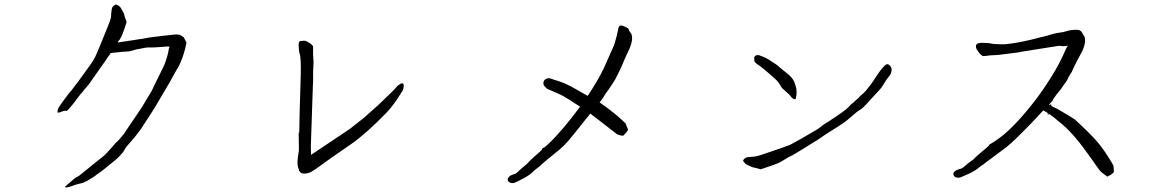

<svg xmlns="http://www.w3.org/2000/svg" viewBox="-20 -790 5040 837"><path d="M594 -227Q562 -184 558 -182V-181Q529 -149 525 -142Q523 -135 520 -133V-132Q516 -125 512 -122Q498 -103 464 -77Q449 -64 437 -55Q425 -46 419 -41Q413 -36 412 -36Q402 -30 393 -22L361 -2Q357 0 350 3H349Q343 8 338 8Q327 10 321 12Q313 15 311 15H310Q309 15 285 24Q269 29 265 26Q264 25 263 24Q265 23 267.5 20.5Q270 18 270 18Q273 16 292 -1Q308 -14 310 -16Q319 -20 325 -24L393 -79Q429 -108 433 -111Q440 -117 448 -126Q474 -155 475 -156Q481 -164 483 -166Q489 -170 499 -181Q526 -212 526 -215Q526 -216 527 -217Q592 -312 600 -325L642 -395Q647 -407 667 -447Q695 -503 696 -506Q711 -544 716 -576Q716 -580 718 -584L719 -587H715Q711 -587 706 -587Q702 -587 679 -585Q653 -583 638 -583Q626 -584 614 -582Q600 -579 588 -577Q575 -575 565 -572Q545 -566 542 -566Q527 -565 512 -564L464 -559H463L462 -558Q457 -549 453 -545Q438 -522 412 -486Q370 -427 367 -422Q361 -415 349.5 -401.5Q338 -388 333 -381H332Q328 -375 302 -341Q276 -308 270 -306Q264 -309 251 -304Q237 -298 233 -299Q230 -299 231 -307Q233 -319 243 -332Q259 -354 263 -360Q283 -387 295 -400Q295 -400 296 -402L322 -436L369 -501Q391 -531 399 -551Q399 -551 399 -552V-551Q409 -573 423 -608Q445 -662 451 -677Q468 -719 464 -725Q464 -729 467 -749Q468 -755 469 -757Q472 -762 477 -766Q484 -771 486 -770Q499 -766 505 -758Q521 -732 522 -727Q521 -722 532 -694Q510 -622 497 -612Q495 -610 495 -608L494 -605H497L502 -606L541 -612Q577 -617 585 -619Q592 -619 607 -622Q631 -627 635 -627Q683 -633 691 -634Q697 -635 720 -637Q743 -641 758 -639Q768 -638 781 -627Q782 -626 783 -624L793 -604Q790 -589 787 -577Q784 -565 781 -556Q775 -536 767 -518Q760 -500 749 -484Q730 -451 729 -448Q727 -443 693 -386Q654 -320 653 -318Q643 -303 623.5 -272.5Q604 -242 594 -227Z M1282 -53Q1278 -62 1277 -75Q1276 -89 1279 -108Q1284 -134 1283 -145Q1282 -179 1282 -216L1284 -207L1285 -228Q1285 -242 1286 -292Q1287 -330 1288 -359Q1289 -389 1291 -460Q1293 -538 1286 -557Q1284 -563 1283 -576Q1281 -598 1282 -600Q1284 -610 1289 -611Q1306 -614 1314 -611Q1323 -607 1332 -601Q1340 -595 1343 -591Q1346 -587 1345 -575Q1344 -562 1346 -531Q1347 -522 1347 -520Q1344 -477 1345 -438V-437Q1345 -435 1344 -418L1335 -151Q1335 -143 1336 -115L1426 -175L1505 -228Q1535 -252 1566 -276L1630 -333L1688 -389Q1707 -408 1713 -416Q1726 -426 1733 -427Q1739 -427 1740 -418Q1740 -402 1734 -393Q1694 -328 1664 -298Q1577 -208 1511 -162Q1418 -98 1395 -81Q1364 -59 1356 -53Q1338 -41 1331 -38Q1317 -33 1308 -33Q1295 -33 1289 -39Q1283 -45 1282 -53Z M2710 -671Q2721 -665 2721 -662Q2721 -658 2724 -654Q2731 -644 2732 -643Q2737 -632 2735 -614Q2731 -590 2719 -567Q2710 -549 2692 -506Q2685 -490 2684 -488Q2682 -484 2667 -454Q2660 -439 2657 -436Q2645 -417 2642 -413Q2633 -399 2623 -386Q2611 -368 2610 -365Q2608 -361 2594 -344Q2594 -344 2595 -343Q2634 -316 2670 -286Q2695 -264 2707 -252L2718 -225Q2712 -212 2696 -198Q2674 -201 2667 -207Q2634 -233 2595 -263Q2573 -280 2553 -295Q2550 -291 2547 -287Q2474 -195 2455 -173Q2439 -155 2418 -137Q2349 -81 2343 -75Q2336 -67 2322 -57Q2308 -47 2302 -40Q2289 -27 2265 -14Q2231 4 2225 6Q2215 10 2205 7V6Q2193 3 2193 -8Q2193 -13 2200 -20Q2207 -27 2219 -30Q2229 -32 2234 -38Q2242 -45 2254 -56Q2281 -78 2284 -83Q2285 -85 2309 -107Q2320 -117 2332 -127Q2342 -137 2343 -138Q2343 -145 2352 -147Q2355 -148 2371 -163Q2428 -216 2509 -325Q2442 -369 2422 -378Q2367 -402 2365 -403Q2363 -404 2356 -412Q2348 -419 2349 -428Q2349 -438 2357 -444Q2366 -451 2380 -448Q2389 -444 2419 -435Q2436 -430 2468 -414Q2470 -413 2542 -372Q2587 -440 2612 -492Q2620 -509 2656 -591Q2659 -597 2664 -617Q2670 -637 2672 -650Q2677 -670 2677 -671Q2681 -679 2687 -679Q2694 -679 2710 -671Z M3839 -434 3824 -410Q3817 -402 3813 -397Q3779 -361 3776 -357Q3757 -335 3741 -320Q3736 -315 3732 -313Q3728 -311 3724 -308Q3719 -306 3692 -282Q3673 -265 3654 -252Q3646 -246 3582 -206Q3557 -189 3550 -184Q3541 -178 3489 -146Q3437 -114 3434 -113Q3418 -106 3403 -96Q3387 -86 3373 -79Q3349 -69 3296 -52Q3268 -60 3265 -60Q3263 -59 3234 -73Q3228 -76 3220 -88Q3218 -91 3223.5 -96.5Q3229 -102 3233 -103Q3234 -104 3241 -105Q3254 -106 3265 -107Q3281 -108 3308 -118Q3312 -119 3370 -139Q3421 -157 3423 -158L3476 -187Q3521 -214 3527 -217Q3549 -229 3558 -237Q3559 -238 3559.5 -238Q3560 -238 3561 -240Q3561 -241 3596 -263Q3665 -308 3680 -324Q3687 -332 3691 -336Q3692 -337 3700 -343Q3723 -364 3724 -364Q3725 -367 3735 -376Q3753 -390 3765 -408Q3776 -419 3808 -469Q3814 -478 3819 -484Q3832 -500 3837 -504Q3844 -511 3850 -510Q3856 -509 3862 -501Q3867 -494 3867 -486Q3867 -480 3864 -471Q3862 -465 3855 -456Q3844 -443 3839 -434ZM3359 -446Q3356 -449 3331.5 -470.5Q3307 -492 3295.5 -500Q3284 -508 3278 -512.5Q3272 -517 3270 -521Q3268 -525 3268 -535Q3267 -540 3270 -544Q3275 -549 3277 -549Q3284 -551 3290 -549Q3298 -546 3308 -542Q3318 -539 3336 -527Q3366 -508 3369 -505Q3381 -494 3409 -472Q3435 -452 3443 -432Q3451 -411 3452 -399Q3453 -385 3452 -375Q3450 -365 3449 -360Q3448 -356 3441 -358Q3434 -361 3429 -367Q3423 -377 3406 -391Q3387 -407 3387 -409Q3373 -435 3359 -446Z M4558 -335H4563V-330H4560Q4574 -322 4590 -315Q4660 -274 4666 -269Q4730 -210 4760 -176Q4785 -147 4808 -111Q4826 -83 4834 -68L4836 -40Q4827 -29 4807 -20Q4790 -33 4783 -38Q4775 -43 4737 -99Q4666 -201 4612 -247Q4565 -287 4552 -294V-291H4547V-296H4550Q4537 -303 4528 -309Q4481 -256 4406 -183Q4393 -170 4368 -149Q4315 -109 4290 -91Q4281 -85 4268 -74Q4253 -65 4247 -59Q4233 -47 4209 -35Q4184 -24 4168 -17Q4157 -14 4147 -17Q4137 -21 4136 -32Q4136 -38 4143 -44Q4149 -49 4163 -53Q4173 -55 4179 -60Q4187 -67 4199 -77Q4230 -99 4231 -103Q4235 -107 4257 -126Q4271 -137 4281 -146Q4291 -155 4292 -157Q4293 -161 4302 -165Q4313 -171 4322 -178Q4390 -222 4483 -340Q4537 -409 4580 -483Q4603 -522 4629 -581Q4632 -586 4635 -591Q4628 -589 4620 -589Q4609 -589 4607 -589Q4604 -591 4594 -590L4436 -565Q4434 -564 4416 -561Q4336 -551 4335 -551Q4333 -551 4323 -550Q4292 -549 4279.5 -546.5Q4267 -544 4262 -547Q4257 -550 4250 -558Q4243 -566 4238 -575Q4233 -584 4235 -592Q4237 -600 4247 -602Q4257 -604 4271 -603Q4285 -602 4291 -602Q4304 -599 4317 -598Q4317 -598 4341 -597Q4359 -597 4361 -597Q4414 -602 4479 -618Q4533 -632 4536 -632Q4578 -645 4594 -647Q4615 -649 4629 -654Q4644 -659 4663 -660Q4676 -661 4687 -658Q4692 -656 4697 -648Q4699 -646 4701 -640Q4705 -636 4708 -629Q4712 -617 4709 -600Q4704 -576 4691 -554Q4672 -520 4660 -494Q4657 -487 4652 -476Q4641 -461 4633 -443Q4627 -431 4622 -426L4621 -425Q4609 -407 4606 -403Q4596 -390 4585 -377Q4572 -359 4571 -357Q4569 -351 4568 -349H4567Q4560 -341 4553 -334Q4555 -333 4558 -331Z"/></svg>

Font: ToneOZ-Pinyin-Tsuipita-TC
Style: Regular
Weight: 400
Designer: ÂÆ£ÂøóÂáåJeffrey Xuan(jeffreyx@gmail.com, ToneOZ.com) ÈòøÂù§(cjkFonts)
Foundry: ToneOZ
Version: Version 0.24071